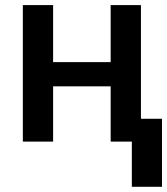

<svg xmlns="http://www.w3.org/2000/svg" viewBox="-20 -548 647 743"><path d="M525.4 0H408.2V-213.9H185.5V0H68.4V-528.3H185.5V-307.6H408.2V-528.3H525.4ZM606.9 174.8H490.2V-88.4H606.9Z"/></svg>

Font: Roboto Mono
Style: Regular
Weight: 500
Designer: Google
Version: Version 2.000986; 2015; ttfautohint (v1.3)